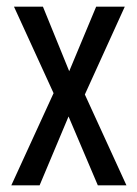

<svg xmlns="http://www.w3.org/2000/svg" viewBox="-20 -623 413 577"><path d="M141 -343 22 -603H109L188 -409L269 -603H355L235 -339L360 -66H274L186 -273L99 -66H14Z"/></svg>

Font: Noto Sans Malayalam UI ExtraCondensed
Style: Regular
Weight: 400
Width: 2
Designer: Jelle Bosma - Monotype Design Team
Foundry: Monotype Imaging Inc.
Version: Version 2.104; ttfautohint (v1.8.4.7-5d5b)